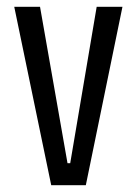

<svg xmlns="http://www.w3.org/2000/svg" viewBox="-20 -546 403 566"><path d="M131 0 22 -526H98L179 -65H187L265 -526H341L233 0Z"/></svg>

Font: Bricolage Grotesque 24pt Condensed Light
Style: Regular
Weight: 300
Width: 3
Designer: Mathieu Triay
Foundry: Atelier Triay
Version: Version 1.001;gftools[0.9.33.dev8+g029e19f]